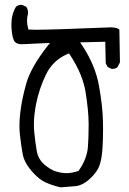

<svg xmlns="http://www.w3.org/2000/svg" viewBox="-20 -784 540 805"><path d="M212.4 -65.9Q191.4 -72.8 166.5 -93.8Q140.6 -115.7 134.3 -149.9Q128.4 -181.6 123.5 -231.4Q122.1 -245.6 122.1 -261.2Q122.1 -300.8 131.3 -348.1Q144.5 -413.6 172.9 -471.7Q202.1 -531.7 263.2 -557.6L269.5 -560.1L273.4 -554.2Q327.1 -472.7 339.1 -396.2Q351.1 -319.8 351.6 -267.6Q351.6 -261.2 351.6 -254.9Q351.6 -209.5 348.6 -168.5Q345.2 -119.1 310.5 -69.3L309.1 -67.4Q282.2 -58.1 259.3 -58.1Q236.3 -58.1 212.4 -65.9ZM72.3 -598.6Q72.8 -598.6 189.5 -604L178.2 -589.8Q108.9 -501 89.8 -432.9Q70.8 -364.7 64.9 -310.5Q61.5 -281.2 61.5 -257.6Q61.5 -233.9 64 -214.8Q68.8 -172.4 75.2 -137.7Q82.5 -99.1 118.7 -60.1Q144 -32.2 169.4 -20Q199.2 -6.3 233.9 1.5Q264.6 -0.5 295.9 -3.4Q329.1 -6.3 364.3 -41.5Q387.7 -65.4 396.5 -88.4Q406.7 -116.2 409.7 -162.6Q412.1 -198.2 412.1 -243.2Q412.1 -258.3 411.6 -274.4Q410.6 -337.9 395 -424.3Q379.9 -509.8 324.2 -594.2L315.9 -606.4L421.4 -608.9L423.3 -518.6L431.2 -503.4L446.8 -495.6Q448.7 -495.1 450.2 -495.1Q463.9 -495.1 472.7 -502.4L482.9 -522.5L480.5 -657.2Q480.5 -659.7 479 -661.1Q471.7 -668 446.3 -669.4Q195.3 -659.2 127 -659.2Q110.8 -659.2 99.1 -660.2L97.7 -666Q93.3 -681.6 93.3 -696.5Q93.3 -711.4 97.2 -726.1Q97.7 -728.5 97.7 -731.2Q97.7 -733.9 97.2 -737.8Q95.7 -747.1 90.3 -755.4L73.7 -763.2Q71.8 -763.7 67.9 -763.7Q64 -763.7 58.3 -762Q52.7 -760.3 47.4 -756.3Q27.8 -723.6 27.8 -682.9Q27.8 -642.1 37.1 -617.2Q39.1 -611.8 43 -607.9Q51.8 -598.6 72.3 -598.6Z"/></svg>

Font: NaikaiFont
Style: Light
Weight: 300
Version: Version 1.89